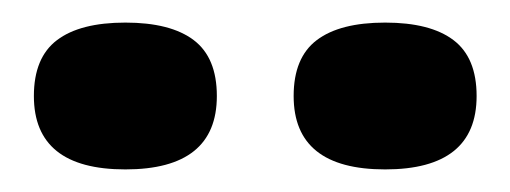

<svg xmlns="http://www.w3.org/2000/svg" viewBox="-20 -715 452 170"><path d="M172 -630Q172 -664 151.5 -679.5Q131 -695 91 -695Q51 -695 30.5 -679.5Q10 -664 10 -630Q10 -565 91 -565Q172 -565 172 -630ZM402 -630Q402 -664 381.5 -679.5Q361 -695 321 -695Q281 -695 260.5 -679.5Q240 -664 240 -630Q240 -565 321 -565Q402 -565 402 -630Z"/></svg>

Font: Red Rose Bold
Style: Regular
Weight: 700
Designer: jaikishan Patel
Version: Version 1.000